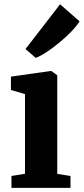

<svg xmlns="http://www.w3.org/2000/svg" viewBox="-20 -902 402 922"><path d="M35 0V-57L100 -67.5V-450L32.5 -470V-534L223 -561H227L255 -540.5V-67L318.5 -57V0ZM151 -624.5 102.5 -666.5 268.5 -881.5 362 -799.5Q348.5 -777.5 323 -751Q297.5 -724.5 266.5 -698.8Q235.5 -673 205.5 -653Q175.5 -633 152.5 -624.5Z"/></svg>

Font: Merriweather 36pt ExtraBold
Style: Regular
Weight: 800
Designer: Eben Sorkin
Foundry: Eben Sorkin
Version: Version 2.100